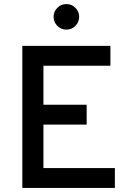

<svg xmlns="http://www.w3.org/2000/svg" viewBox="-20 -926 641 946"><path d="M351.5 -798.5Q333 -780 307 -780Q281 -780 262.5 -798.5Q244 -817 244 -843Q244 -869 262.5 -887.5Q281 -906 307 -906Q333 -906 351.5 -887.5Q370 -869 370 -843Q370 -817 351.5 -798.5ZM90 0V-700H524V-602H194V-410H407V-312H194V-98H546V0Z"/></svg>

Font: Overpass Light
Style: Bold
Weight: 600
Designer: Delve Withrington, Thomas Jockin
Foundry: Delve Fonts
Version: Version 3.000;DELV;Overpass